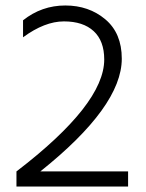

<svg xmlns="http://www.w3.org/2000/svg" viewBox="-20 -680 532 700"><path d="M447 0H40V-55Q360 -300 360 -463Q360 -531 321.5 -566.5Q283 -602 213 -602Q143 -602 64 -544V-606Q132 -660 218 -660Q304 -660 364 -609.5Q424 -559 424 -466Q424 -292 127 -55H447Z"/></svg>

Font: Hind Kochi Light
Style: Regular
Weight: 300
Designer: Dhruvi Tolia
Foundry: Indian Type Foundry
Version: Version 0.702;PS 1.0;hotconv 1.0.81;makeotf.lib2.5.63406